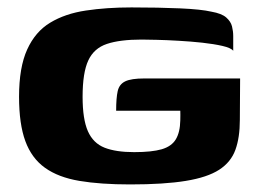

<svg xmlns="http://www.w3.org/2000/svg" viewBox="-20 -485 687 510"><path d="M325.7 4.9Q246.9 4.9 191 -4.5Q135 -13.9 99.5 -39.3Q64 -64.7 47.3 -110.2Q30.6 -155.7 30.6 -227.9Q30.6 -306.1 52.2 -353.5Q73.7 -400.9 113.4 -424.8Q153.1 -448.8 208 -457Q262.9 -465.3 329.2 -465.3Q401.6 -465.3 458 -462.8Q514.4 -460.3 541.5 -454Q568.9 -449.2 581 -438.5Q593.1 -427.8 596.3 -414.8Q599.5 -401.9 599.5 -389.3V-350.1Q593.6 -357.8 570.9 -363Q548.1 -368.2 517.4 -371.6Q486.7 -374.9 454.7 -376.7Q422.7 -378.6 396.2 -379.2Q369.6 -379.9 356.4 -379.9Q298.3 -379.9 263.9 -368.3Q229.5 -356.8 214.5 -324.4Q199.4 -292 199.4 -227.9Q199.4 -168.3 213.5 -136.4Q227.6 -104.6 257.8 -92.7Q287.9 -80.9 336.4 -80.9Q383.2 -80.9 409.5 -88.5Q435.8 -96.2 447 -114.9Q458.3 -133.6 458.9 -165.4Q459.3 -173.8 459.1 -180.2Q458.9 -186.5 458.9 -190.8H288.5Q288.5 -224.3 292.6 -242.8Q296.7 -261.2 312.6 -268.9Q328.4 -276.6 363.3 -276.6H617.8L617.1 -166.7Q617.1 -119.7 605.3 -87.1Q593.5 -54.4 562.2 -34.1Q530.8 -13.8 473.4 -4.5Q416 4.9 325.7 4.9Z"/></svg>

Font: Genos Thin
Style: Regular
Weight: 100
Designer: Robert E. Leuschke
Foundry: Robert E. Leuschke
Version: Version 1.010